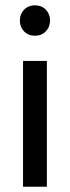

<svg xmlns="http://www.w3.org/2000/svg" viewBox="-20 -705 264 725"><path d="M67 0V-475H157V0ZM112 -570Q87 -570 71 -586.5Q55 -603 55 -628Q55 -652 71 -668.5Q87 -685 112 -685Q137 -685 153 -668.5Q169 -652 169 -628Q169 -603 153 -586.5Q137 -570 112 -570Z"/></svg>

Font: Outfit Thin
Style: Regular
Weight: 400
Version: Version 1.100;gftools[0.9.27]